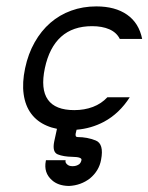

<svg xmlns="http://www.w3.org/2000/svg" viewBox="-20 -414 473 612"><path d="M287.1 -393.6Q347.2 -393.6 385 -367.2Q422.9 -340.8 433.1 -290H361.8Q351.6 -310.5 328.6 -320.6Q305.7 -330.6 273.4 -330.6Q212.4 -330.6 174.8 -296.9Q137.2 -263.2 123 -196.8Q108.9 -129.9 132.6 -96.4Q156.2 -63 216.8 -63Q249 -63 276.1 -73.2Q303.2 -83.5 322.3 -104H393.6Q360.4 -52.2 311.5 -25.9Q271 -4.4 224.1 -0.5L221.2 11.7Q219.2 22.9 227.5 22.9Q257.8 22.9 284.9 33.7Q312 44.4 302.2 95.2Q295.9 130.4 266.6 154.8Q237.8 176.8 200.7 178.7H197.8Q164.6 177.7 145.5 160.2Q118.7 136.7 126 99.1L126.5 96.7H189V97.7Q187.5 104 193.4 109.4Q199.2 115.7 210.9 115.7H211.9Q223.6 115.7 232.4 109.4Q237.8 105 239.7 96.2Q241.7 86.4 210.9 85.9Q182.1 85.4 164.1 78.1Q146 70.8 152.8 37.1L161.6 -3.4Q144 -6.8 129.4 -13.2Q98.1 -26.4 79.3 -51.8Q60.5 -77.1 55.4 -113.8Q50.3 -150.4 60.1 -196.8Q69.8 -242.7 90.6 -279.3Q111.3 -315.9 140.6 -341.3Q169.9 -366.7 207 -380.1Q244.1 -393.6 287.1 -393.6Z"/></svg>

Font: Fibel Nord
Style: Italic
Weight: 400
Designer: Peter Wiegel
Foundry: Peter Wioegel
Version: Version 000.000